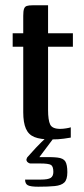

<svg xmlns="http://www.w3.org/2000/svg" viewBox="-20 -525 317 727"><path d="M173 3Q133 3 110.5 -6Q88 -15 78 -38Q68 -61 68 -100V-348H28V-399H68V-465Q68 -483 71 -491.5Q74 -500 81.5 -502.5Q89 -505 104 -505H162Q162 -503 162 -496.5Q162 -490 162 -478V-399H256V-348H162V-109Q162 -70 170 -53.5Q178 -37 208 -37Q218 -37 230.5 -39Q243 -41 248 -43V-4Q242 -3 222 0Q202 3 173 3ZM125 182Q96 182 85.5 176.5Q75 171 75 155Q79 155 94 155Q109 155 134 155Q162 155 172 148.5Q182 142 182 126Q182 105 173 99.5Q164 94 132 94H95Q92 94 87 91Q82 88 80.5 83Q79 78 83 71Q88 66 96.5 56Q105 46 116 34.5Q127 23 137 13Q147 3 153 -2H183L129 70Q174 69 197 71.5Q220 74 227.5 86.5Q235 99 235 127Q235 155 223.5 166Q212 177 187.5 179.5Q163 182 125 182Z"/></svg>

Font: Genos Thin Medium
Style: Regular
Weight: 500
Version: Version 1.010